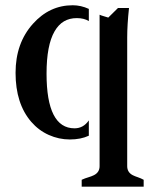

<svg xmlns="http://www.w3.org/2000/svg" viewBox="-20 -512 576 723"><path d="M465.8 -481.9Q459 -418.9 459 -371.1V113.8Q459 136.7 479.5 147.5Q488.3 151.9 499.3 155.5Q510.3 159.2 521 165V190.9H287.6V165Q300.3 159.2 312.3 155.8Q324.2 152.3 334 147.5Q355 136.7 355 113.8V-456.5Q361.3 -453.6 371.6 -450.7Q381.8 -447.8 387.7 -445.8L424.3 -481.9ZM260.7 -28.8Q293.9 -28.8 314.5 -58.6V-1Q284.2 13.2 242.9 13.2Q201.7 13.2 163.6 -3.9Q125.5 -21 97.7 -53.2Q38.6 -121.6 38.6 -237.8Q38.6 -349.6 104 -422.4Q166.5 -492.2 253.9 -492.2Q284.7 -492.2 314.5 -478.5V-432.6Q296.4 -443.8 269 -443.8Q241.7 -443.8 220.9 -431.6Q200.2 -419.4 185.5 -394Q155.3 -341.8 155.3 -234.9Q155.3 -28.8 260.7 -28.8Z"/></svg>

Font: Stardos Stencil
Style: Regular
Weight: 400
Version: Version 1.000